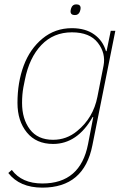

<svg xmlns="http://www.w3.org/2000/svg" viewBox="-20 -647 601 879"><path d="M323 -578Q303 -578 303 -595Q303 -601 306 -610Q312 -627 329 -627Q349 -627 349 -610Q349 -604 346 -595Q340 -578 323 -578ZM223 12Q146 12 103 -40.5Q60 -93 60 -176Q60 -270 88.5 -346.5Q117 -423 174.5 -470.5Q232 -518 309 -518Q371 -518 411 -489.5Q451 -461 465 -413H468L487 -506H508L403 18Q365 212 174 212Q70 212 18 145L34 131Q80 193 174 193Q348 193 383 13L407 -111H404Q334 12 223 12ZM223 -7Q285 -7 333 -47Q407 -107 426 -204L454 -346Q465 -403 428 -451Q391 -499 309 -499Q225 -499 169.5 -441Q114 -383 94 -282L87 -247Q81 -214 81 -176Q81 -102 117 -54.5Q153 -7 223 -7Z"/></svg>

Font: IBM Plex Sans Thin
Style: Italic
Weight: 100
Italic angle: -11.31°
Designer: Mike Abbink, Paul van der Laan, Pieter van Rosmalen
Foundry: Bold Monday
Version: Version 3.0